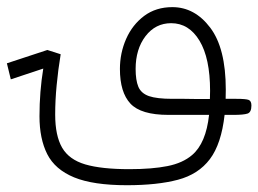

<svg xmlns="http://www.w3.org/2000/svg" viewBox="-89 -327 739 549"><path d="M273.9 202.6Q177.7 202.6 123 180.2Q68.4 157.7 46.1 113.8Q23.9 69.8 23.9 5.4Q23.9 -64.9 34.7 -130.9L-58.1 -100.1L-69.3 -146L46.4 -184.1L84.5 -171.9Q77.1 -127 73 -83.5Q68.8 -40 68.8 0.5Q68.8 61 88.6 95.2Q108.4 129.4 154.8 143.1Q201.2 156.7 280.8 156.7Q346.2 156.7 389.9 147.9Q433.6 139.2 460.4 116.2Q500 82.5 508.8 1.5H392.6Q314 1.5 283.9 -30.8Q253.9 -63 253.9 -129.9Q253.9 -175.3 271.7 -215.8Q289.6 -256.3 323.2 -281.5Q356.9 -306.6 403.8 -306.6Q467.8 -306.6 512.2 -247.8Q556.6 -189 556.6 -70.8Q556.6 -57.1 556.2 -44.4H586.9Q614.3 -44.4 622.1 -41.3Q629.9 -38.1 629.9 -25.4Q629.9 -5.9 618.7 -2.2Q607.4 1.5 578.6 1.5H553.2Q543.9 84.5 511.2 127.9Q478.5 171.4 419.7 187Q360.8 202.6 273.9 202.6ZM511.2 -43.9Q511.7 -55.2 511.7 -67.4Q511.7 -160.6 481.4 -210.7Q451.2 -260.7 400.4 -260.7Q355.5 -260.7 327.1 -223.6Q298.8 -186.5 298.8 -129.9Q298.8 -97.7 306.6 -78.9Q314.5 -60.1 336.9 -52.2Q359.4 -44.4 403.8 -44.4Q411.6 -44.4 420.2 -44.4Q428.7 -44.4 438.5 -44.4Q455.6 -43.9 474.1 -43.9Q492.7 -43.9 511.2 -43.9Z"/></svg>

Font: Cascadia Code ExtraLight
Style: Regular
Weight: 200
Monospace: yes
Designer: Aaron Bell
Foundry: Saja Typeworks
Version: Version 2407.024; ttfautohint (v1.8.4)